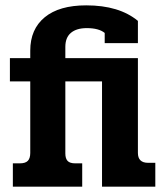

<svg xmlns="http://www.w3.org/2000/svg" viewBox="-20 -697 617 717"><path d="M28 -87H54Q75 -87 84 -96.5Q93 -106 93 -126V-393H17V-480H93V-508Q93 -588 147 -632.5Q201 -677 302 -677Q425 -677 495 -619V-536H371V-574Q349 -592 304 -592Q266 -592 245 -574.5Q224 -557 224 -522V-480H495V-126Q495 -89 533 -89H560V0H361V-393H224V-124Q224 -105 232.5 -96Q241 -87 261 -87H287V0H28Z"/></svg>

Font: Pridi Medium
Style: Regular
Weight: 500
Designer: Katatrad Team
Foundry: CadsonDemak
Version: Version 1.001